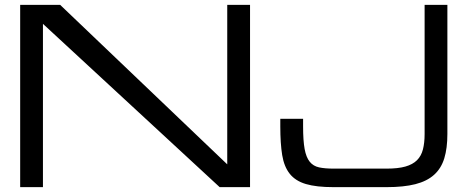

<svg xmlns="http://www.w3.org/2000/svg" viewBox="-20 -770 1923 790"><path d="M1352.1 0Q1281.7 0 1238.8 -12.7Q1195.8 -25.4 1172.4 -54.7Q1148.9 -84 1141.1 -131.8Q1133.3 -179.7 1133.3 -250V-281.2H1227.1V-250Q1227.1 -191.4 1233.4 -157Q1239.7 -122.6 1254.4 -104.5Q1269 -86.4 1293 -81.3Q1316.9 -76.2 1352.1 -76.2H1570.8Q1617.7 -76.2 1647.9 -84.7Q1678.2 -93.3 1695.8 -110.8Q1713.4 -128.4 1720.2 -155.3Q1727.1 -182.1 1727.1 -218.8V-750H1820.8V-218.8Q1820.8 -160.2 1808.1 -118.7Q1795.4 -77.1 1766.1 -50.8Q1736.8 -24.4 1689 -12.2Q1641.1 0 1570.8 0ZM156.7 0H63V-750H227.5L915 -93.8V-750H1008.8V0H883.8L156.7 -671.9Z"/></svg>

Font: Michroma
Style: Regular
Weight: 400
Version: Version 1.000